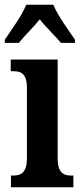

<svg xmlns="http://www.w3.org/2000/svg" viewBox="-33 -786 343 806"><path d="M-13 -619V-606H46C68 -634 109 -673 134 -705C158 -673 200 -634 223 -606H282V-619C256 -657 209 -721 191 -766H77C60 -721 12 -657 -13 -619ZM13 0H275V-49H266C232 -49 209 -63 209 -122V-536H12V-487H25C58 -487 80 -473 80 -418V-121C80 -63 57 -49 22 -49H13Z"/></svg>

Font: Noto Serif Tamil ExtraCondensed
Style: Bold Italic
Weight: 700
Width: 2
Italic angle: -12°
Designer: Indian Type Foundry, Tom Grace, and the Monotype Design Team
Foundry: Monotype Imaging Inc.
Version: Version 2.003